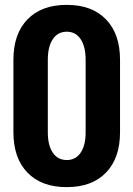

<svg xmlns="http://www.w3.org/2000/svg" viewBox="-20 -751 547 787"><path d="M472 -506V-209Q472 -103 414.5 -43.5Q357 16 254 16H253Q150 16 92.5 -43.5Q35 -103 35 -209V-506Q35 -612 92.5 -671.5Q150 -731 253 -731H254Q357 -731 414.5 -671.5Q472 -612 472 -506ZM331 -209V-506Q331 -560 310.5 -590.5Q290 -621 254 -621Q217 -621 196.5 -590.5Q176 -560 176 -506V-209Q176 -155 196.5 -125Q217 -95 254 -95Q290 -95 310.5 -125Q331 -155 331 -209Z"/></svg>

Font: Akshar SemiBold
Style: Regular
Weight: 600
Designer: Tall Chai
Foundry: Tall Chai
Version: Version 1.000